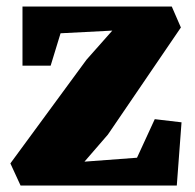

<svg xmlns="http://www.w3.org/2000/svg" viewBox="-20 -576 605 596"><path d="M12.2 -68.8 248.5 -390.6 328.6 -481 168 -472.7 137.2 -372.1H49.8V-555.7H513.2L541.5 -490.7L314.9 -158.2L242.2 -74.2L405.3 -86.4L460.4 -206.1L543.5 -196.3L528.8 0H43.9Z"/></svg>

Font: Merriweather UltraBold
Style: Regular
Weight: 900
Designer: Eben Sorkin ( sorkintype@gmail.com )
Foundry: Eben Sorkin
Version: Version 1.570; ttfautohint (v1.3) -l 8 -r 32 -G 0 -x 0 -H 60